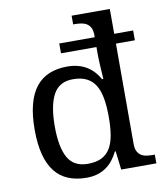

<svg xmlns="http://www.w3.org/2000/svg" viewBox="-85 -831 785 911"><g transform="rotate(-10 307.0 -375.0)"><path d="M505.9 -640.1H597.2V-592.8H505.9V-109.9Q505.9 -87.9 512.5 -74.5Q519 -61 530.3 -53.7Q541.5 -46.4 556.4 -44.2Q571.3 -42 587.9 -42H596.2V0H426.8L416 -89.8H412.1Q400.9 -66.9 386.5 -48.6Q372.1 -30.3 353.5 -17.3Q335 -4.4 311.5 2.7Q288.1 9.8 258.8 9.8Q209.5 9.8 171.4 -5.9Q133.3 -21.5 107.4 -54.2Q81.5 -86.9 68.4 -137.2Q55.2 -187.5 55.2 -256.8Q55.2 -326.7 68.4 -377.4Q81.5 -428.2 107.4 -461.2Q133.3 -494.1 171.4 -510Q209.5 -525.9 258.8 -525.9Q287.6 -525.9 311 -519.5Q334.5 -513.2 353.3 -501.5Q372.1 -489.7 386.7 -473.6Q401.4 -457.5 412.1 -438H418Q416.5 -462.4 415 -484.4Q414.1 -502.9 413.1 -522Q412.1 -541 412.1 -550.8V-592.8H241.2V-640.1H412.1V-649.9Q412.1 -671.9 405.5 -685.1Q398.9 -698.2 387.7 -705.6Q376.5 -712.9 361.6 -715.3Q346.7 -717.8 330.1 -717.8H321.8V-759.8H505.9ZM275.9 -54.2Q314.9 -54.2 341.1 -66.7Q367.2 -79.1 383.1 -104.2Q398.9 -129.4 405.5 -167.5Q412.1 -205.6 412.1 -256.8Q412.1 -306.6 405.5 -345Q398.9 -383.3 383.1 -409.4Q367.2 -435.5 340.8 -448.7Q314.5 -461.9 274.9 -461.9Q209 -461.9 180.4 -409.2Q151.9 -356.4 151.9 -255.9Q151.9 -154.8 180.7 -104.5Q209.5 -54.2 275.9 -54.2Z"/></g></svg>

Font: Droid-TTFautohint Serif
Style: Regular
Weight: 400
Foundry: Ascender Corporation
Version: Version 1.00; ttfautohint (v1.00rc1.4-1a1c-dirty) -l 8 -r 50